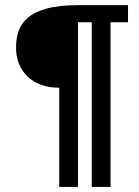

<svg xmlns="http://www.w3.org/2000/svg" viewBox="-20 -735 547 755"><path d="M212.9 0V-390.1Q134.8 -390.1 88.9 -433.8Q43 -477.5 43 -549.3Q43 -582 52.7 -611.8Q62.5 -641.6 88.9 -664.8Q115.2 -688 163.8 -701.4Q212.4 -714.8 290 -714.8H483.4V-647.5H414.6V0H340.8V-647.5H286.6V0Z"/></svg>

Font: Pontano Sans
Style: Regular
Weight: 400
Designer: Vernon Adams
Foundry: Vernon Adams
Version: Version 2.001